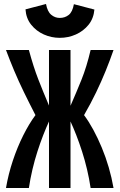

<svg xmlns="http://www.w3.org/2000/svg" viewBox="-20 -944 600 964"><path d="M10 0Q22 -70 44.5 -137.5Q67 -205 96.5 -264Q126 -323 158 -366Q127 -426 100 -481.5Q73 -537 51 -589.5Q29 -642 10 -693H125Q148 -608 172.5 -545Q197 -482 226 -414V-693H334V-413Q363 -479 389 -543.5Q415 -608 435 -693H550Q532 -641 510.5 -588Q489 -535 462.5 -480Q436 -425 402 -366Q426 -334 448.5 -292.5Q471 -251 491 -203Q511 -155 526 -103.5Q541 -52 550 0H435Q428 -47 417 -93.5Q406 -140 392 -183.5Q378 -227 363 -265.5Q348 -304 334 -334V0H226V-334Q212 -304 197 -265.5Q182 -227 168 -183.5Q154 -140 143 -93.5Q132 -47 125 0ZM280 -754Q238 -754 200 -771Q162 -788 136.5 -820Q111 -852 108 -897L211 -924Q218 -886 237 -870Q256 -854 280 -854Q306 -854 325 -869Q344 -884 351 -923L454 -896Q450 -851 424.5 -819.5Q399 -788 361 -771Q323 -754 280 -754Z"/></svg>

Font: Ubuntu Sans Mono
Style: Regular
Weight: 400
Monospace: yes
Designer: Dalton Maag Ltd
Foundry: Dalton Maag Ltd
Version: Version 1.006